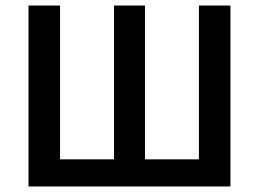

<svg xmlns="http://www.w3.org/2000/svg" viewBox="-20 -674 936 694"><path d="M83 -654V0H813V-654H699V-98H504V-654H392V-98H197V-654Z"/></svg>

Font: DAIFUKU Sans Semibold
Style: Regular
Weight: 600
Designer: Original font ‘Source Sans 3’ : Paul D. Hunt
Foundry: Daifuku
Version: Version 1.000